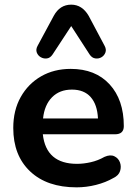

<svg xmlns="http://www.w3.org/2000/svg" viewBox="-20 -795 584 825"><path d="M429 -599Q438 -583 433 -569.5Q428 -556 416 -549Q404 -542 389.5 -544Q375 -546 365 -561L286 -683L206 -561Q196 -546 182 -544Q168 -542 155.5 -549Q143 -556 138 -569.5Q133 -583 142 -599L211 -727Q237 -775 286 -775Q333 -775 361 -727ZM309 10Q182 10 109.5 -58.5Q37 -127 37 -245Q37 -321 69 -378Q101 -435 156.5 -467Q212 -499 284 -499Q390 -499 451 -432.5Q512 -366 512 -253Q512 -218 474 -218H164Q178 -91 311 -91Q339 -91 370 -98Q401 -105 429 -121Q454 -132 471.5 -123.5Q489 -115 495.5 -97Q502 -79 496 -60Q490 -41 467 -30Q434 -11 392.5 -0.5Q351 10 309 10ZM165 -286H401Q398 -346 369.5 -378Q341 -410 289 -410Q236 -410 203.5 -377Q171 -344 165 -286Z"/></svg>

Font: Chiron GoRound TC SB
Style: Regular
Weight: 500
Designer: Ryoko NISHIZUKA 西塚涼子 (kana, bopomofo & ideographs); Paul D. Hunt (Latin, Greek & Cyrillic); Sandoll Communications 산돌커뮤니
Foundry: Adobe
Version: Version 1.000;hotconv 1.1.1;makeotfexe 2.6.0